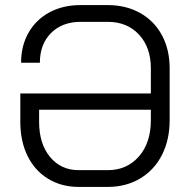

<svg xmlns="http://www.w3.org/2000/svg" viewBox="-20 -728 748 756"><path d="M648 -459V-255Q648 -177 617.5 -117.5Q587 -58 531.5 -25Q476 8 404 8H290Q222 8 169.5 -24Q117 -56 88.5 -114Q60 -172 60 -248V-360H574V-459Q574 -541 527.5 -591.5Q481 -642 404 -642H298Q225 -642 181 -598Q137 -554 137 -481H63Q63 -548 92.5 -599.5Q122 -651 175 -679.5Q228 -708 298 -708H404Q476 -708 531.5 -677Q587 -646 617.5 -589.5Q648 -533 648 -459ZM574 -255V-296H134V-248Q134 -162 177 -110Q220 -58 290 -58H404Q480 -58 527 -112Q574 -166 574 -255Z"/></svg>

Font: Stavian Regular
Style: Regular
Weight: 400
Version: Version 1.000; ttfautohint (v1.6)